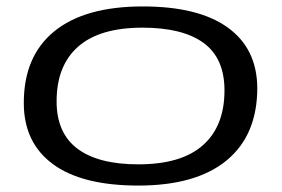

<svg xmlns="http://www.w3.org/2000/svg" viewBox="-20 -567 876 597"><path d="M410 10Q236 10 145.5 -56Q55 -122 54 -244Q53 -391 148 -469Q243 -547 424 -547Q597 -547 688 -481.5Q779 -416 780 -294Q780 -147 685 -68.5Q590 10 410 10ZM410 -56Q544 -56 611 -115.5Q678 -175 678 -286Q678 -386 613 -433.5Q548 -481 423 -481Q290 -481 223 -422Q156 -363 156 -252Q156 -153 221 -104.5Q286 -56 410 -56Z"/></svg>

Font: Georama ExtraExtended
Style: Italic
Weight: 400
Width: 8
Italic angle: -9°
Designer: Jean-Baptiste Levee
Foundry: Production Type
Version: Version 1.000